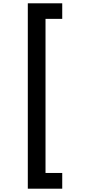

<svg xmlns="http://www.w3.org/2000/svg" viewBox="-20 -954 525 1160"><path d="M356 -934V-840H255V91H356V186H148V-934Z"/></svg>

Font: MSTAGE Medium
Style: Regular
Weight: 500
Designer: Ninad Kale (Devanagari), Jonny Pinhorn (Latin)
Foundry: Indian Type Foundry
Version: 4.004